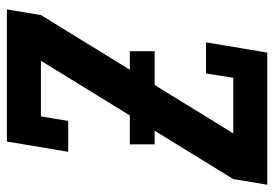

<svg xmlns="http://www.w3.org/2000/svg" viewBox="-136 -638 775 542"><g transform="rotate(90 251.0 -367.5)"><path d="M7 0 23 -96 357 -639H200L188 -562H100L129 -735H502L486 -639L152 -96H309L322 -173H409L380 0ZM388 -347H125V-417H388Z"/></g></svg>

Font: Iosevka Slab
Style: Bold Italic
Weight: 700
Italic angle: -9°
Monospace: yes
Designer: Belleve Invis
Foundry: Belleve Invis
Version: Version 11.1.0; ttfautohint (v1.8.3)